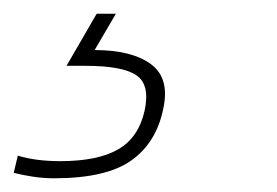

<svg xmlns="http://www.w3.org/2000/svg" viewBox="-66 -20 404 280"><path d="M13 240Q-3 240 -19 237.5Q-35 235 -46 232L-40 207Q-14 215 22 215Q76 215 106 198Q136 181 145 141Q153 103 132.5 89.5Q112 76 59 76H31L75 0H103L72 53Q126 53 154 73.5Q182 94 172 139Q162 188 125.5 214Q89 240 13 240Z"/></svg>

Font: Kanit Thin
Style: Italic
Weight: 250
Italic angle: -12°
Designer: Katatrad Team
Foundry: CadsonDemak
Version: Version 2.000; ttfautohint (v1.8.3)